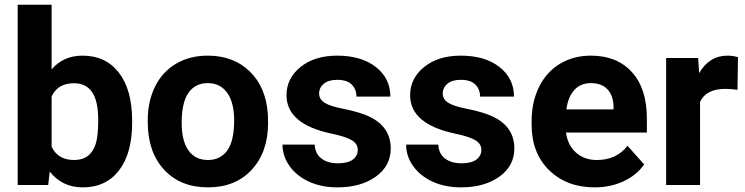

<svg xmlns="http://www.w3.org/2000/svg" viewBox="-20 -794 3199 824"><path d="M547.1 -267.5Q547.1 -136.5 491.2 -63.2Q435.3 10.1 335 10.1Q246.3 10.1 193.5 -57.9L186.9 0H55.9V-773.8H201.5V-496.2Q251.9 -555.2 334 -555.2Q433.8 -555.2 490.4 -481.9Q547.1 -408.6 547.1 -275.6ZM401.5 -278.1Q401.5 -360.7 375.3 -398.7Q349.1 -436.8 297.2 -436.8Q227.7 -436.8 201.5 -379.8V-164.7Q228.2 -107.3 298.2 -107.3Q368.8 -107.3 390.9 -176.8Q401.5 -210.1 401.5 -278.1Z M614.1 -277.6Q614.1 -358.7 645.3 -422.2Q676.6 -485.6 735.3 -520.4Q794 -555.2 871.5 -555.2Q981.9 -555.2 1051.6 -487.7Q1121.4 -420.2 1129.5 -304.3L1130.5 -267Q1130.5 -141.6 1060.5 -65.7Q990.4 10.1 872.5 10.1Q754.7 10.1 684.4 -65.5Q614.1 -141.1 614.1 -271ZM759.7 -267Q759.7 -189.4 788.9 -148.4Q818.1 -107.3 872.5 -107.3Q925.4 -107.3 955.2 -147.9Q984.9 -188.4 984.9 -277.6Q984.9 -353.7 955.2 -395.5Q925.4 -437.3 871.5 -437.3Q818.1 -437.3 788.9 -395.7Q759.7 -354.2 759.7 -267Z M1515.4 -150.6Q1515.4 -177.3 1488.9 -192.7Q1462.5 -208.1 1404 -220.2Q1209.6 -261 1209.6 -385.4Q1209.6 -457.9 1269.8 -506.5Q1330 -555.2 1427.2 -555.2Q1531 -555.2 1593.2 -506.3Q1655.4 -457.4 1655.4 -379.3H1509.8Q1509.8 -410.6 1489.7 -431Q1469.5 -451.4 1426.7 -451.4Q1389.9 -451.4 1369.8 -434.8Q1349.6 -418.1 1349.6 -392.4Q1349.6 -368.3 1372.5 -353.4Q1395.5 -338.5 1449.9 -327.7Q1504.3 -316.9 1541.6 -303.3Q1656.9 -261 1656.9 -156.7Q1656.9 -82.1 1592.9 -36Q1529 10.1 1427.7 10.1Q1359.2 10.1 1306 -14.4Q1252.9 -38.8 1222.7 -81.4Q1192.4 -123.9 1192.4 -173.3H1330.5Q1332.5 -134.5 1359.2 -113.9Q1385.9 -93.2 1430.7 -93.2Q1472.5 -93.2 1494 -109.1Q1515.4 -124.9 1515.4 -150.6Z M2045.8 -150.6Q2045.8 -177.3 2019.4 -192.7Q1992.9 -208.1 1934.5 -220.2Q1740.1 -261 1740.1 -385.4Q1740.1 -457.9 1800.3 -506.5Q1860.5 -555.2 1957.7 -555.2Q2061.5 -555.2 2123.7 -506.3Q2185.9 -457.4 2185.9 -379.3H2040.3Q2040.3 -410.6 2020.2 -431Q2000 -451.4 1957.2 -451.4Q1920.4 -451.4 1900.3 -434.8Q1880.1 -418.1 1880.1 -392.4Q1880.1 -368.3 1903 -353.4Q1925.9 -338.5 1980.4 -327.7Q2034.8 -316.9 2072 -303.3Q2187.4 -261 2187.4 -156.7Q2187.4 -82.1 2123.4 -36Q2059.4 10.1 1958.2 10.1Q1889.7 10.1 1836.5 -14.4Q1783.4 -38.8 1753.1 -81.4Q1722.9 -123.9 1722.9 -173.3H1861Q1863 -134.5 1889.7 -113.9Q1916.4 -93.2 1961.2 -93.2Q2003 -93.2 2024.4 -109.1Q2045.8 -124.9 2045.8 -150.6Z M2532 10.1Q2412.1 10.1 2336.8 -63.5Q2261.5 -137 2261.5 -259.4V-273.6Q2261.5 -355.7 2293.2 -420.4Q2324.9 -485.1 2383.1 -520.2Q2441.3 -555.2 2515.9 -555.2Q2627.7 -555.2 2691.9 -484.6Q2756.2 -414.1 2756.2 -284.6V-225.2H2409.1Q2416.1 -171.8 2451.6 -139.5Q2487.2 -107.3 2541.6 -107.3Q2625.7 -107.3 2673 -168.3L2744.6 -88.2Q2711.8 -41.8 2655.9 -15.9Q2600 10.1 2532 10.1ZM2515.4 -437.3Q2472 -437.3 2445.1 -408.1Q2418.1 -378.8 2410.6 -324.4H2613.1V-336Q2612.1 -384.4 2586.9 -410.8Q2561.7 -437.3 2515.4 -437.3Z M3145.1 -408.6Q3115.4 -412.6 3092.7 -412.6Q3010.1 -412.6 2984.4 -356.7V0H2838.8V-545.1H2976.3L2980.4 -480.1Q3024.2 -555.2 3101.8 -555.2Q3125.9 -555.2 3147.1 -548.6Z"/></svg>

Font: Vazir FD
Style: Bold
Weight: 700
Foundry: DejaVu fonts team - Redesigned by Saber Rastikerdar
Version: Version 21.10;October 20, 2019;FontCreator 12.0.0.2547 64-bi